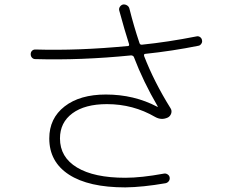

<svg xmlns="http://www.w3.org/2000/svg" viewBox="-20 -812 1040 858"><path d="M137.7 -547.9Q128.9 -547.9 123 -554.2Q117.2 -560.5 117.2 -569.8Q117.2 -579.1 123 -585Q128.9 -590.8 137.7 -590.8Q330.1 -585 551.8 -606.4Q558.6 -606.4 556.6 -615.2Q537.1 -675.8 512.7 -765.6Q510.7 -774.4 516.1 -782.2Q521.5 -790 530.3 -792Q540 -793 548.3 -787.6Q556.6 -782.2 558.6 -772.5Q578.1 -694.3 603.5 -619.1Q606.4 -611.3 614.3 -612.3Q729.5 -624 858.4 -649.4Q867.2 -651.4 874.5 -646Q881.8 -640.6 882.8 -631.8Q884.8 -624 879.4 -616.2Q874 -608.4 866.2 -607.4Q750 -584 628.9 -571.3Q622.1 -571.3 624 -561.5Q668 -447.3 742.2 -328.1Q749 -317.4 745.1 -305.2Q741.2 -293 730.5 -287.1Q702.1 -273.4 673.8 -289.1Q575.2 -346.7 458 -346.7Q359.4 -346.7 303.7 -305.7Q248 -264.6 248 -193.4Q248 -109.4 324.2 -63.5Q400.4 -17.6 540 -17.6Q611.3 -17.6 711.9 -36.1Q720.7 -38.1 729 -32.7Q737.3 -27.3 738.3 -18.1Q739.3 -8.8 733.9 -2Q728.5 4.9 719.7 6.8Q618.2 24.4 540 25.4Q376 25.4 288.1 -31.7Q200.2 -88.9 200.2 -193.4Q200.2 -283.2 268.6 -336.4Q336.9 -389.6 453.1 -389.6Q579.1 -389.6 682.6 -335H685.5Q686.5 -335.9 685.5 -335.9L684.6 -336.9Q620.1 -447.3 578.1 -557.6Q575.2 -563.5 566.4 -564.5Q340.8 -542 137.7 -547.9Z"/></svg>

Font: Rounded Mgen+ 2m light
Style: Regular
Weight: 200
Designer: [Source Han Sans]
Ryoko NISHIZUKA  (kana & ideographs); Paul D. Hunt (Latin, Greek & Cyrillic); Wenlong ZHANG  (bopomofo
Version: Version 1.059.20150602